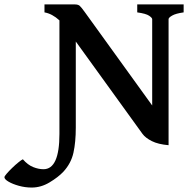

<svg xmlns="http://www.w3.org/2000/svg" viewBox="-178 -635 862 859"><path d="M-36.1 204.1Q-65.4 204.1 -93.5 196.3Q-121.6 188.5 -139.9 177.7Q-158.2 167 -158.2 157.7Q-158.2 153.8 -148.2 142.1Q-138.2 130.4 -123.8 116.5Q-109.4 102.5 -95.9 91.6Q-82.5 80.6 -75.7 77.6Q-54.2 102.5 -30 112.3Q-5.9 122.1 16.6 122.1Q87.9 122.1 87.9 -36.1V-543.9Q55.2 -573.7 21 -579.6V-615.2H157.2Q171.4 -615.2 178.7 -608.9Q186 -602.5 204.1 -577.1L502.9 -163.1V-549.3Q502.9 -555.2 489 -564.7Q475.1 -574.2 436 -579.6V-615.2H643.6V-579.6Q608.4 -574.7 592.3 -565.4Q576.2 -556.2 576.2 -549.3V14.6Q529.8 10.7 501.2 -3.7Q472.7 -18.1 459.5 -36.1L161.1 -449.2V-64.5Q161.1 1 150.6 48.3Q140.1 95.7 105.5 133.3Q82.5 157.7 43.9 180.9Q5.4 204.1 -36.1 204.1Z"/></svg>

Font: David Libre
Style: Bold
Weight: 700
Designer: Ismar David, J. Victor Gaultney, Annie Olsen and Meir Sadan
Foundry: Monotype Imaging Inc. & SIL International
Version: Version 1.100; ttfautohint (v1.8.4.7-5d5b)